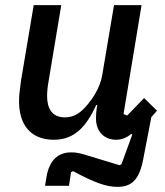

<svg xmlns="http://www.w3.org/2000/svg" viewBox="-20 -536 640 746"><path d="M436 190C489 190 520 166 536 85L568 -81L590 -106L540 -155L474 -87L460 -93L530 -516H423L377 -243C368 -191 336 -149 323 -133C296 -100 271 -80 232 -80C181 -80 163 -116 163 -163C163 -180 165 -200 169 -222L218 -516H111L62 -225C57 -190 54 -166 54 -142C54 -54 97 7 189 7C270 7 315 -44 354 -128H358C354 -107 353 -92 353 -75C353 -26 384 7 431 7C453 7 473 -1 490 -16L494 -13L452 102L445 106L326 70C289 58 275 56 256 56C205 56 172 88 161 149L155 186H248L256 133L264 129C348 174 393 190 436 190Z"/></svg>

Font: IBM Mono Medium
Style: Italic
Weight: 500
Italic angle: -9°
Monospace: yes
Designer: Mike Abbink, Paul van der Laan, Pieter van Rosmalen
Foundry: Bold Monday
Version: Version 2.3